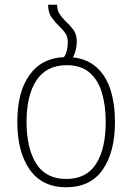

<svg xmlns="http://www.w3.org/2000/svg" viewBox="-20 -780 558 810"><path d="M288 -538Q349 -531 388.5 -495Q428 -459 446.5 -400Q465 -341 465 -265Q465 -139 413.5 -64.5Q362 10 259 10Q158 10 105.5 -64.5Q53 -139 53 -266Q53 -391 104 -463Q155 -535 250 -539Q259 -553 262.5 -569Q266 -585 266 -603Q266 -626 255 -641Q244 -656 229 -670Q213 -686 198 -706Q183 -726 183 -760H221Q221 -736 232 -720Q243 -704 257 -690Q275 -674 289.5 -654.5Q304 -635 304 -604Q304 -570 288 -538ZM259 -25Q345 -25 385.5 -89Q426 -153 426 -265Q426 -336 409.5 -390Q393 -444 357 -474.5Q321 -505 262 -505Q177 -505 134.5 -442Q92 -379 92 -266Q92 -154 133 -89.5Q174 -25 259 -25Z"/></svg>

Font: Noto Sans Georgian SemiCondensed ExtraLight
Style: Regular
Weight: 200
Width: 4
Designer: Monotype Design Team, Akaki Razmadze
Foundry: Google LLC
Version: Version 2.005; ttfautohint (v1.8.4.7-5d5b)